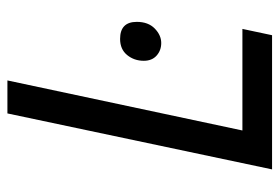

<svg xmlns="http://www.w3.org/2000/svg" viewBox="-138 -616 754 518"><g transform="rotate(-90 239.0 -357.0)"><path d="M41 0 192 -714H281L146 -80H420L403 0ZM382 -299Q362 -299 348 -311.5Q334 -324 334 -346Q334 -372 349.5 -391Q365 -410 393 -410Q439 -410 439 -365Q439 -334 421 -316.5Q403 -299 382 -299Z"/></g></svg>

Font: BC Sans
Style: Italic
Weight: 400
Italic angle: -12°
Designer: Monotype Design Team
Designer: Province of B.C.
Foundry: Monotype Imaging Inc.
Version: Version 2.000;GOOG;noto-source:20170915:90ef993387c0